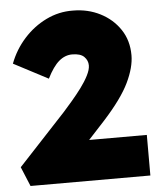

<svg xmlns="http://www.w3.org/2000/svg" viewBox="-52 -762 653 806"><g transform="rotate(-5 274.5 -359.0)"><path d="M44 0 10 -82 210 -297Q227 -316 248 -340.5Q269 -365 288 -390.5Q307 -416 319.5 -440.5Q332 -465 332 -483Q332 -504 316.5 -519.5Q301 -535 266 -535Q236 -535 210.5 -513.5Q185 -492 160 -442L15 -518Q37 -576 78 -621.5Q119 -667 172.5 -693Q226 -719 285 -718Q348 -718 400 -691.5Q452 -665 483 -618.5Q514 -572 514 -510Q514 -459 483.5 -395.5Q453 -332 376 -247L306 -171H549V0Z"/></g></svg>

Font: Lexend Deca ExtraBold
Style: Regular
Weight: 800
Designer: Bonnie Shaver-Troup, Thomas Jockin
Foundry: Lexend
Version: Version 1.008; ttfautohint (v1.8.4.7-5d5b)